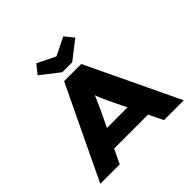

<svg xmlns="http://www.w3.org/2000/svg" viewBox="-221 -1149 1369 1369"><g transform="rotate(-45 463.0 -465.0)"><path d="M42 0 377 -700H550L884 0H684L504 -373Q492 -398 483 -418.5Q474 -439 467 -458Q460 -477 453.5 -496Q447 -515 442 -535L481 -536Q475 -514 468.5 -494Q462 -474 453.5 -455Q445 -436 436 -416Q427 -396 417 -373L238 0ZM201 -108 262 -248H664L696 -108ZM413 -754 273 -863 327 -930 478 -856H448L599 -930L653 -863L513 -754Z"/></g></svg>

Font: Lexend Tera ExtraBold
Style: Regular
Weight: 800
Designer: Bonnie Shaver-Troup, Thomas Jockin
Foundry: Lexend
Version: Version 1.007